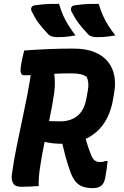

<svg xmlns="http://www.w3.org/2000/svg" viewBox="-20 -961 640 992"><path d="M285 -941Q294 -910 306 -882.5Q318 -855 334 -830Q350 -805 370 -778Q352 -775 338 -773Q324 -771 309.5 -770Q295 -769 276 -769Q261 -769 251 -772Q241 -775 233 -780Q215 -799 202 -814Q189 -829 179 -842.5Q169 -856 160.5 -871Q152 -886 143 -904Q139 -915 142.5 -922.5Q146 -930 156 -933Q178 -936 197 -938Q216 -940 236.5 -940.5Q257 -941 285 -941ZM490 -941Q499 -910 511 -882.5Q523 -855 539 -830Q555 -805 576 -778Q558 -775 544 -773Q530 -771 515.5 -770Q501 -769 482 -769Q466 -769 456 -772Q446 -775 439 -780Q421 -799 408 -814Q395 -829 385 -842.5Q375 -856 366 -871Q357 -886 348 -904Q345 -915 348.5 -922.5Q352 -930 362 -933Q384 -936 403 -938Q422 -940 442.5 -940.5Q463 -941 490 -941ZM408 -293Q418 -259 427.5 -227Q437 -195 450 -162Q459 -140 469.5 -132Q480 -124 496 -124Q505 -124 511 -125Q517 -126 524 -129H536Q534 -107 531 -86.5Q528 -66 524 -44Q521 -27 515 -16Q509 -5 501 0Q493 6 482.5 8.5Q472 11 460 11Q430 11 408.5 3.5Q387 -4 372.5 -20.5Q358 -37 347 -64Q330 -109 318 -154Q306 -199 296 -248ZM105 -700Q170 -705 232.5 -707.5Q295 -710 358 -710Q424 -710 468 -692Q512 -674 537 -643Q562 -612 570 -572.5Q578 -533 571 -489L565 -453Q556 -396 533.5 -351.5Q511 -307 476 -277.5Q441 -248 397.5 -233Q354 -218 305 -218Q280 -218 254.5 -220.5Q229 -223 208 -229L177 -221L200 -340Q222 -336 243 -335Q264 -334 292 -334Q326 -334 354.5 -346.5Q383 -359 401.5 -386Q420 -413 427 -455L434 -494Q438 -517 436 -534.5Q434 -552 427 -565Q413 -574 394 -578Q375 -582 347 -582Q300 -582 255 -579.5Q210 -577 172 -574.5Q134 -572 106 -572Q92 -572 88 -584Q84 -596 88 -618Q91 -641 95.5 -660.5Q100 -680 105 -700ZM180 0Q157 2 135.5 3Q114 4 90 4Q59 4 48.5 -13Q38 -30 41 -58Q51 -129 64.5 -196.5Q78 -264 92.5 -331Q107 -398 120.5 -467.5Q134 -537 145 -613L275 -619L259 -588Q263 -565 263.5 -538Q264 -511 260 -481Q251 -418 237.5 -355Q224 -292 210.5 -228Q197 -164 187 -97Q183 -71 181 -46.5Q179 -22 180 0Z"/></svg>

Font: Rec Mono Semicasual
Style: Bold Italic
Weight: 700
Italic angle: -10°
Version: Version 1.085; ttfautohint (v1.8.4.7-5d5b)